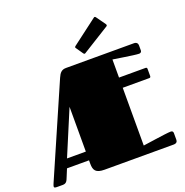

<svg xmlns="http://www.w3.org/2000/svg" viewBox="-196 -1092 1189 1237"><g transform="rotate(-20 398.0 -473.5)"><path d="M601 -456H783C789 -456 793 -459 793 -467V-516C793 -522 790 -526 783 -526H601V-650C601 -651 744 -626 776 -626C783 -626 793 -630 793 -642V-677C793 -689 786 -701 767 -701H301C271 -701 257 -685 244 -655L-28 -31C-32 -21 -35 -14 -35 -9C-35 -1 -27 0 -12 0H24C51 0 56 -18 65 -40L86 -91H237V-68C237 -23 250 0 311 0H784C806 0 811 -12 811 -24V-69C811 -81 804 -85 794 -85C763 -85 601 -59 601 -60ZM108 -151 237 -458V-151ZM638 -864C641 -866 642 -868 642 -871C642 -873 641 -876 639 -879L594 -942C591 -945 589 -947 587 -947C584 -947 582 -946 580 -944L407 -813C404 -810 402 -808 402 -805C402 -804 403 -801 405 -799L438 -751C441 -747 444 -746 446 -746C448 -746 450 -747 453 -749Z"/></g></svg>

Font: Fascinate
Style: Regular
Weight: 900
Designer: Astigmatic (AOETI)
Foundry: Astigmatic (AOETI)
Version: Version 1.000